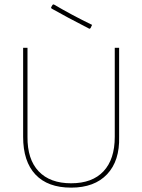

<svg xmlns="http://www.w3.org/2000/svg" viewBox="-20 -856 652 880"><path d="M226 -836Q311 -786 402 -742L395 -727L390 -724Q283 -779 216 -817L214 -822L221 -834ZM526 -637V-229Q529 -119 471 -57.5Q413 4 306 4Q199 4 142.5 -56Q86 -116 86 -229V-637H106V-229Q105 -126 157 -71Q209 -16 306 -16Q403 -16 454.5 -71Q506 -126 506 -229V-637Z"/></svg>

Font: Alegreya Sans SC Thin
Style: Regular
Weight: 100
Designer: Juan Pablo del Peral
Foundry: Huerta Tipografica
Version: Version 2.007